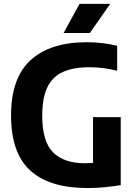

<svg xmlns="http://www.w3.org/2000/svg" viewBox="-20 -969 704 998"><path d="M436 8.5Q238 8.5 137.8 -82.2Q37.5 -173 37.5 -369Q37.5 -564 139.5 -656.8Q241.5 -749.5 431 -749.5Q514.5 -749.5 589 -731V-601.5Q552 -610.5 517 -615Q482 -619.5 445.5 -619.5Q362 -619.5 307.5 -595.2Q253 -571 226.2 -515.5Q199.5 -460 199.5 -367Q199.5 -233.5 255.8 -177Q312 -120.5 422 -120.5Q442.5 -120.5 463.5 -122V-360H607.5V-6.5Q563 0.5 520 4.5Q477 8.5 436 8.5ZM310.5 -797.5 393.5 -949H553L447 -797.5Z"/></svg>

Font: Encode Sans SemiCondensed SemiCondensed
Style: Bold
Weight: 700
Width: 4
Designer: Multiple Designers
Foundry: Impallari Type
Version: Version 3.000; ttfautohint (v1.8.3) -l 8 -r 50 -G 200 -x 14 